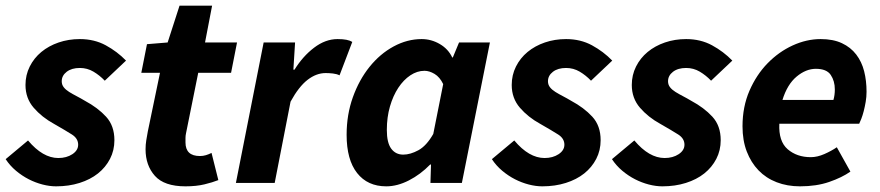

<svg xmlns="http://www.w3.org/2000/svg" viewBox="-28 -646 3109 678"><path d="M170 12Q147 12 122 5.5Q97 -1 73.5 -13Q50 -25 28.5 -43Q7 -61 -8 -84L71 -150Q123 -88 178 -88Q207 -88 227.5 -101.5Q248 -115 248 -135Q248 -157 226 -171Q204 -185 162 -209Q120 -232 91 -265.5Q62 -299 62 -346Q62 -381 77 -411Q92 -441 118 -462.5Q144 -484 179 -496Q214 -508 254 -508Q305 -508 345.5 -486Q386 -464 417 -432L342 -361Q324 -380 302 -393Q280 -406 254 -406Q225 -406 207.5 -392.5Q190 -379 190 -359Q190 -347 197 -338Q204 -329 216 -321.5Q228 -314 242.5 -306.5Q257 -299 272 -290Q317 -266 346.5 -234Q376 -202 376 -151Q376 -115 360.5 -85Q345 -55 318 -33.5Q291 -12 253 0Q215 12 170 12Z M627 12Q552 12 519 -25Q486 -62 486 -119Q486 -135 488.5 -150.5Q491 -166 494 -182L537 -389H471L491 -490L564 -496L606 -626H721L696 -496H809L788 -389H672L629 -176Q627 -167 627 -159Q627 -151 627 -143Q627 -95 678 -95Q689 -95 699 -98Q709 -101 719 -106L743 -10Q723 -2 694 5Q665 12 627 12Z M805 0 903 -496H1014L1008 -400H1012Q1041 -447 1081 -477.5Q1121 -508 1164 -508Q1183 -508 1195.5 -505.5Q1208 -503 1216 -498L1171 -380Q1161 -385 1147.5 -386.5Q1134 -388 1122 -388Q1089 -388 1058 -364Q1027 -340 998 -287L942 0Z M1336 12Q1270 12 1233 -35Q1196 -82 1196 -170Q1196 -241 1218 -302.5Q1240 -364 1277 -410Q1314 -456 1362 -482Q1410 -508 1461 -508Q1495 -508 1525 -490.5Q1555 -473 1569 -443H1571L1593 -496H1702L1603 0H1492L1494 -65H1491Q1457 -30 1416 -9Q1375 12 1336 12ZM1396 -100Q1421 -100 1449.5 -115.5Q1478 -131 1502 -173L1537 -349Q1525 -374 1506.5 -385Q1488 -396 1471 -396Q1445 -396 1421 -380Q1397 -364 1378.5 -336Q1360 -308 1349 -270Q1338 -232 1338 -187Q1338 -142 1353.5 -121Q1369 -100 1396 -100Z M1887 12Q1864 12 1839 5.5Q1814 -1 1790.5 -13Q1767 -25 1745.5 -43Q1724 -61 1709 -84L1788 -150Q1840 -88 1895 -88Q1924 -88 1944.5 -101.5Q1965 -115 1965 -135Q1965 -157 1943 -171Q1921 -185 1879 -209Q1837 -232 1808 -265.5Q1779 -299 1779 -346Q1779 -381 1794 -411Q1809 -441 1835 -462.5Q1861 -484 1896 -496Q1931 -508 1971 -508Q2022 -508 2062.5 -486Q2103 -464 2134 -432L2059 -361Q2041 -380 2019 -393Q1997 -406 1971 -406Q1942 -406 1924.5 -392.5Q1907 -379 1907 -359Q1907 -347 1914 -338Q1921 -329 1933 -321.5Q1945 -314 1959.5 -306.5Q1974 -299 1989 -290Q2034 -266 2063.5 -234Q2093 -202 2093 -151Q2093 -115 2077.5 -85Q2062 -55 2035 -33.5Q2008 -12 1970 0Q1932 12 1887 12Z M2311 12Q2288 12 2263 5.5Q2238 -1 2214.5 -13Q2191 -25 2169.5 -43Q2148 -61 2133 -84L2212 -150Q2264 -88 2319 -88Q2348 -88 2368.5 -101.5Q2389 -115 2389 -135Q2389 -157 2367 -171Q2345 -185 2303 -209Q2261 -232 2232 -265.5Q2203 -299 2203 -346Q2203 -381 2218 -411Q2233 -441 2259 -462.5Q2285 -484 2320 -496Q2355 -508 2395 -508Q2446 -508 2486.5 -486Q2527 -464 2558 -432L2483 -361Q2465 -380 2443 -393Q2421 -406 2395 -406Q2366 -406 2348.5 -392.5Q2331 -379 2331 -359Q2331 -347 2338 -338Q2345 -329 2357 -321.5Q2369 -314 2383.5 -306.5Q2398 -299 2413 -290Q2458 -266 2487.5 -234Q2517 -202 2517 -151Q2517 -115 2501.5 -85Q2486 -55 2459 -33.5Q2432 -12 2394 0Q2356 12 2311 12Z M2594 -200Q2594 -269 2618.5 -325.5Q2643 -382 2682.5 -422.5Q2722 -463 2771 -485.5Q2820 -508 2870 -508Q2914 -508 2945 -493.5Q2976 -479 2995.5 -453.5Q3015 -428 3023.5 -394.5Q3032 -361 3032 -322Q3032 -304 3029 -286.5Q3026 -269 3022 -253.5Q3018 -238 3013.5 -226.5Q3009 -215 3006 -209H2724Q2721 -147 2753.5 -119Q2786 -91 2835 -91Q2858 -91 2883 -102Q2908 -113 2927 -126L2975 -40Q2945 -19 2900 -3.5Q2855 12 2797 12Q2752 12 2714.5 -2.5Q2677 -17 2650.5 -44.5Q2624 -72 2609 -111Q2594 -150 2594 -200ZM2735 -293H2915Q2920 -310 2920 -330Q2920 -360 2905.5 -381.5Q2891 -403 2853 -403Q2818 -403 2785 -375.5Q2752 -348 2735 -293Z"/></svg>

Font: TypoPRO Source Sans Pro
Style: Bold Italic
Weight: 700
Italic angle: -11°
Designer: Paul D. Hunt
Foundry: Adobe Systems Incorporated
Version: Version 1.075;PS 2.000;hotconv 1.0.86;makeotf.lib2.5.63406